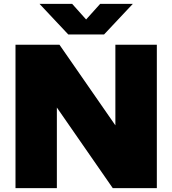

<svg xmlns="http://www.w3.org/2000/svg" viewBox="-20 -971 889 991"><path d="M60 0V-740H287L575.5 -324V-740H789.5V0H562L273.5 -416V0ZM332.5 -793 184 -951H352.5L424.5 -870.5L497 -951H665.5L517 -793Z"/></svg>

Font: Encode Sans Semi Expanded Black
Style: Regular
Weight: 900
Width: 6
Designer: Multiple Designers
Foundry: Impallari Type
Version: Version 3.000; ttfautohint (v1.8.3) -l 8 -r 50 -G 200 -x 14 